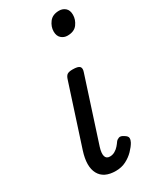

<svg xmlns="http://www.w3.org/2000/svg" viewBox="-207 -855 762 932"><g transform="rotate(-30 174.0 -389.0)"><path d="M150 17Q83 17 59 -27.5Q35 -72 60 -150L168 -483Q174 -503 183.5 -509Q193 -515 213 -515Q244 -515 252.5 -505.5Q261 -496 254 -476L140 -124Q130 -92 135 -75Q140 -58 160 -58Q175 -58 188 -65.5Q201 -73 210.5 -84Q220 -95 226 -104Q232 -112 243 -116Q254 -120 270 -109Q287 -99 287 -88Q287 -77 281 -66Q271 -48 252 -28.5Q233 -9 207.5 4Q182 17 150 17ZM275 -669Q255 -669 240.5 -682Q226 -695 226 -720Q226 -747 244 -771Q262 -795 299 -795Q319 -795 333.5 -782.5Q348 -770 348 -744Q348 -717 330.5 -693Q313 -669 275 -669Z"/></g></svg>

Font: Playwrite IE
Style: Regular
Weight: 400
Designer: Veronika Burian, José Scaglione
Foundry: TypeTogether
Version: Version 1.002